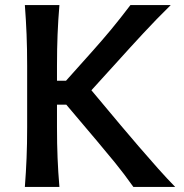

<svg xmlns="http://www.w3.org/2000/svg" viewBox="-20 -733 723 753"><path d="M77.5 0Q82 -58.5 84.2 -113.2Q86.5 -168 86.5 -234.5V-474.5Q86.5 -542.5 84.2 -598Q82 -653.5 77.5 -713H213Q208 -653.5 205.8 -597.8Q203.5 -542 203.5 -474.5V-416.5H239L344.5 -534.5Q381.5 -576 415.8 -617.2Q450 -658.5 491.5 -713H649.5Q592.5 -657 541.8 -602.2Q491 -547.5 442 -493L338.5 -379L454 -241Q486 -203 524 -158.8Q562 -114.5 599.2 -72.8Q636.5 -31 667 0H503Q466.5 -51.5 431.2 -94.8Q396 -138 360.5 -180L240 -322.5H203.5V-234.5Q203.5 -168 205.8 -113.2Q208 -58.5 213 0Z"/></svg>

Font: Commissioner Flair Medium
Style: Regular
Weight: 500
Designer: Kostas Bartsokas
Foundry: Kostas Bartsokas
Version: Version 1.000; ttfautohint (v1.8.3)